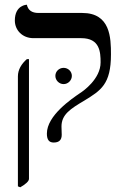

<svg xmlns="http://www.w3.org/2000/svg" viewBox="-20 -575 537 815"><path d="M241 -38C241 -89 279 -113 338 -148C408 -191 451 -217 451 -344C451 -414 449 -520 329 -520H143C115 -520 99 -532 94 -555C94 -555 43 -554 43 -488C43 -447 75 -413 122 -413H325C404 -413 407 -354 407 -310C407 -240 333 -188 320 -180C285 -156 179 -85 179 -8C179 18 188 30 208 30C231 30 242 19 242 -3C242 -17 241 -31 241 -38ZM66 220C88 207 103 195 103 184V-324H94C71 -304 56 -279 56 -251V216ZM215 -253C215 -234 231 -218 250 -218C269 -218 285 -234 285 -253C285 -272 269 -287 250 -287C231 -287 215 -272 215 -253Z"/></svg>

Font: Libertinus Serif
Style: Regular
Weight: 400
Designer: Philipp H. Poll, Khaled Hosny
Foundry: Caleb Maclennan
Version: Version 7.050;RELEASE